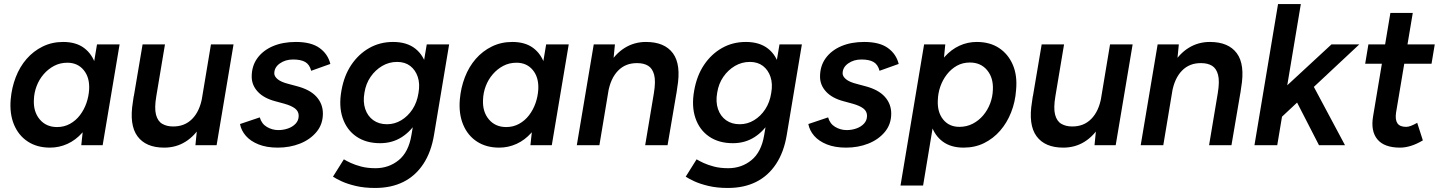

<svg xmlns="http://www.w3.org/2000/svg" viewBox="-20 -720 7136 952"><path d="M383 0 393 -93 461 -500H573L489 0ZM228 12Q164 12 118 -18Q72 -48 49.5 -102Q27 -156 33 -227Q38 -285 58 -337Q78 -389 112 -428Q146 -467 192 -489.5Q238 -512 293 -512Q357 -512 397 -482Q437 -452 454 -399Q471 -346 465 -276Q461 -205 440.5 -151.5Q420 -98 387.5 -61.5Q355 -25 314 -6.5Q273 12 228 12ZM263 -90Q298 -90 327 -106Q356 -122 376.5 -149Q397 -176 408.5 -209Q420 -242 422 -277Q425 -336 395 -372.5Q365 -409 314 -409Q278 -409 248.5 -393.5Q219 -378 196.5 -352Q174 -326 161.5 -293Q149 -260 148 -225Q145 -166 177 -128Q209 -90 263 -90Z M949 0 958 -92 1026 -500H1138L1054 0ZM641 -228 687 -500H798L755 -243ZM755 -243Q745 -184 753.5 -151.5Q762 -119 784.5 -106Q807 -93 837 -93Q895 -92 933 -130.5Q971 -169 983 -240L1025 -238Q1012 -158 979.5 -102.5Q947 -47 900 -17.5Q853 12 794 12Q703 12 661.5 -44.5Q620 -101 639 -215L643 -243Z M1357 12Q1302 12 1262 -4Q1222 -20 1199 -46.5Q1176 -73 1170 -105L1268 -138Q1277 -106 1303.5 -90.5Q1330 -75 1360 -75Q1385 -75 1408 -83Q1431 -91 1446 -107Q1461 -123 1461 -146Q1461 -168 1443 -182Q1425 -196 1389 -206L1345 -218Q1288 -233 1258 -265.5Q1228 -298 1228 -340Q1228 -393 1256 -431.5Q1284 -470 1333 -491Q1382 -512 1447 -512Q1523 -512 1564.5 -482Q1606 -452 1618 -403L1523 -369Q1515 -400 1493.5 -412.5Q1472 -425 1433 -425Q1395 -425 1367.5 -405.5Q1340 -386 1340 -356Q1340 -341 1357 -327Q1374 -313 1410 -304L1451 -293Q1517 -276 1549 -240.5Q1581 -205 1581 -157Q1581 -104 1549.5 -66Q1518 -28 1467.5 -8Q1417 12 1357 12Z M1840 212Q1786 212 1744 202Q1702 192 1674 179Q1646 166 1631 156L1685 70Q1698 78 1719.5 88Q1741 98 1771.5 106Q1802 114 1842 114Q1908 114 1957 74Q2006 34 2020 -50L2096 -500H2207L2132 -51Q2118 34 2079 93Q2040 152 1980 182Q1920 212 1840 212ZM1865 -10Q1795 -10 1747 -43Q1699 -76 1679 -135Q1659 -194 1673 -271Q1686 -345 1722 -398.5Q1758 -452 1811 -482Q1864 -512 1929 -512Q1997 -512 2039 -479Q2081 -446 2095.5 -387.5Q2110 -329 2097 -253Q2084 -180 2051.5 -125Q2019 -70 1972 -40Q1925 -10 1865 -10ZM1899 -104Q1937 -104 1970 -124Q2003 -144 2025.5 -178.5Q2048 -213 2055 -259Q2063 -304 2051.5 -338.5Q2040 -373 2014 -393Q1988 -413 1949 -413Q1909 -413 1875 -393Q1841 -373 1817.5 -339Q1794 -305 1787 -260Q1779 -215 1791 -179.5Q1803 -144 1831 -124Q1859 -104 1899 -104Z M2610 0 2620 -93 2688 -500H2800L2716 0ZM2455 12Q2391 12 2345 -18Q2299 -48 2276.5 -102Q2254 -156 2260 -227Q2265 -285 2285 -337Q2305 -389 2339 -428Q2373 -467 2419 -489.5Q2465 -512 2520 -512Q2584 -512 2624 -482Q2664 -452 2681 -399Q2698 -346 2692 -276Q2688 -205 2667.5 -151.5Q2647 -98 2614.5 -61.5Q2582 -25 2541 -6.5Q2500 12 2455 12ZM2490 -90Q2525 -90 2554 -106Q2583 -122 2603.5 -149Q2624 -176 2635.5 -209Q2647 -242 2649 -277Q2652 -336 2622 -372.5Q2592 -409 2541 -409Q2505 -409 2475.5 -393.5Q2446 -378 2423.5 -352Q2401 -326 2388.5 -293Q2376 -260 2375 -225Q2372 -166 2404 -128Q2436 -90 2490 -90Z M2840 0 2924 -500H3029L3020 -408L2952 0ZM3179 0 3222 -257 3336 -270 3290 0ZM3222 -257Q3232 -317 3223.5 -349Q3215 -381 3193.5 -394Q3172 -407 3140 -407Q3082 -408 3044.5 -369.5Q3007 -331 2995 -260L2952 -262Q2966 -342 2998 -397.5Q3030 -453 3077.5 -482.5Q3125 -512 3183 -512Q3275 -512 3316.5 -456Q3358 -400 3338 -285L3334 -257Z M3589 212Q3535 212 3493 202Q3451 192 3423 179Q3395 166 3380 156L3434 70Q3447 78 3468.5 88Q3490 98 3520.5 106Q3551 114 3591 114Q3657 114 3706 74Q3755 34 3769 -50L3845 -500H3956L3881 -51Q3867 34 3828 93Q3789 152 3729 182Q3669 212 3589 212ZM3614 -10Q3544 -10 3496 -43Q3448 -76 3428 -135Q3408 -194 3422 -271Q3435 -345 3471 -398.5Q3507 -452 3560 -482Q3613 -512 3678 -512Q3746 -512 3788 -479Q3830 -446 3844.5 -387.5Q3859 -329 3846 -253Q3833 -180 3800.5 -125Q3768 -70 3721 -40Q3674 -10 3614 -10ZM3648 -104Q3686 -104 3719 -124Q3752 -144 3774.5 -178.5Q3797 -213 3804 -259Q3812 -304 3800.5 -338.5Q3789 -373 3763 -393Q3737 -413 3698 -413Q3658 -413 3624 -393Q3590 -373 3566.5 -339Q3543 -305 3536 -260Q3528 -215 3540 -179.5Q3552 -144 3580 -124Q3608 -104 3648 -104Z M4175 12Q4120 12 4080 -4Q4040 -20 4017 -46.5Q3994 -73 3988 -105L4086 -138Q4095 -106 4121.5 -90.5Q4148 -75 4178 -75Q4203 -75 4226 -83Q4249 -91 4264 -107Q4279 -123 4279 -146Q4279 -168 4261 -182Q4243 -196 4207 -206L4163 -218Q4106 -233 4076 -265.5Q4046 -298 4046 -340Q4046 -393 4074 -431.5Q4102 -470 4151 -491Q4200 -512 4265 -512Q4341 -512 4382.5 -482Q4424 -452 4436 -403L4341 -369Q4333 -400 4311.5 -412.5Q4290 -425 4251 -425Q4213 -425 4185.5 -405.5Q4158 -386 4158 -356Q4158 -341 4175 -327Q4192 -313 4228 -304L4269 -293Q4335 -276 4367 -240.5Q4399 -205 4399 -157Q4399 -104 4367.5 -66Q4336 -28 4285.5 -8Q4235 12 4175 12Z M4445 200 4562 -500H4667L4658 -408L4557 200ZM4823 -512Q4888 -512 4933.5 -482Q4979 -452 5002 -398.5Q5025 -345 5018 -273Q5014 -215 4993.5 -163Q4973 -111 4939 -72Q4905 -33 4859.5 -10.5Q4814 12 4758 12Q4695 12 4654.5 -18Q4614 -48 4597 -101.5Q4580 -155 4586 -224Q4591 -295 4611 -348.5Q4631 -402 4664 -438.5Q4697 -475 4737.5 -493.5Q4778 -512 4823 -512ZM4789 -410Q4753 -410 4724.5 -394Q4696 -378 4675 -351Q4654 -324 4642.5 -291Q4631 -258 4630 -223Q4627 -164 4656.5 -127.5Q4686 -91 4737 -91Q4773 -91 4803 -106.5Q4833 -122 4855 -148Q4877 -174 4889.5 -207Q4902 -240 4903 -275Q4906 -334 4874.5 -372Q4843 -410 4789 -410Z M5407 0 5416 -92 5484 -500H5596L5512 0ZM5099 -228 5145 -500H5256L5213 -243ZM5213 -243Q5203 -184 5211.5 -151.5Q5220 -119 5242.5 -106Q5265 -93 5295 -93Q5353 -92 5391 -130.5Q5429 -169 5441 -240L5483 -238Q5470 -158 5437.5 -102.5Q5405 -47 5358 -17.5Q5311 12 5252 12Q5161 12 5119.5 -44.5Q5078 -101 5097 -215L5101 -243Z M5636 0 5720 -500H5825L5816 -408L5748 0ZM5975 0 6018 -257 6132 -270 6086 0ZM6018 -257Q6028 -317 6019.5 -349Q6011 -381 5989.5 -394Q5968 -407 5936 -407Q5878 -408 5840.5 -369.5Q5803 -331 5791 -260L5748 -262Q5762 -342 5794 -397.5Q5826 -453 5873.5 -482.5Q5921 -512 5979 -512Q6071 -512 6112.5 -456Q6154 -400 6134 -285L6130 -257Z M6200 0 6317 -700H6430L6313 0ZM6335 -140 6276 -217 6582 -500H6720ZM6520 0 6387 -259 6469 -337 6649 0Z M6922 12Q6844 12 6810 -28.5Q6776 -69 6788 -142L6874 -656H6985L6902 -161Q6897 -126 6909 -108.5Q6921 -91 6952 -91Q6963 -91 6976 -96Q6989 -101 7007 -111L7035 -24Q7005 -6 6976.5 3Q6948 12 6922 12ZM6749 -404 6765 -500H7094L7078 -404Z"/></svg>

Font: Figtree Light SemiBold
Style: Italic
Weight: 600
Italic angle: -9.5°
Version: Version 2.001;gftools[0.9.30]